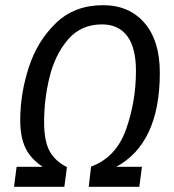

<svg xmlns="http://www.w3.org/2000/svg" viewBox="-20 -720 670 740"><path d="M596 -440Q596 -168 428 -77H527L517 0H322L331 -78Q427 -113 465.5 -220.5Q504 -328 504 -446Q504 -537 470 -581.5Q436 -626 373 -626Q292 -626 242 -567.5Q192 -509 171 -423Q150 -337 150 -249Q150 -177 171 -138Q192 -99 238 -76L228 0H34L44 -77H145Q99 -107 78.5 -149Q58 -191 58 -257Q58 -359 91 -460.5Q124 -562 195.5 -631Q267 -700 377 -700Q478 -700 537 -631.5Q596 -563 596 -440Z"/></svg>

Font: Fira Sans Condensed
Style: Italic
Weight: 400
Width: 3
Italic angle: -8°
Designer: bBox Type GmbH & Carrois Corporate GbR & Edenspiekermann AG
Foundry: bBox Type GmbH & Carrois Corporate GbR & Edenspiekermann AG
Version: Version 4.301